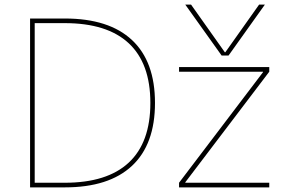

<svg xmlns="http://www.w3.org/2000/svg" viewBox="-20 -810 1243 830"><path d="M110 -730H260Q451 -730 550.5 -637Q650 -544 650 -365Q650 -186 550.5 -93Q451 0 260 0H110ZM260 -20Q443 -20 536.5 -107Q630 -194 630 -365Q630 -536 536.5 -623Q443 -710 260 -710H130V-20ZM754 -20 1117 -498V-500H754V-520H1144V-500L781 -22V-20H1144V0H754ZM806 -790 952 -584H954L1100 -790H1125L968 -570H938L781 -790Z"/></svg>

Font: Enso Thin
Style: Regular
Weight: 100
Designer: Coji Morishita
Foundry: UNDERFOREST DESIGN
Version: Version 1.000